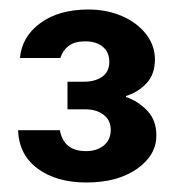

<svg xmlns="http://www.w3.org/2000/svg" viewBox="-20 -731 382 404"><path d="M22 -609Q26 -654 65 -682.5Q104 -711 166 -711Q205 -711 237 -697Q269 -683 287.5 -659Q306 -635 306 -606Q306 -575 288.5 -556Q271 -537 245 -529V-527Q271 -518 290 -498Q309 -478 309 -446Q309 -404 268 -375.5Q227 -347 162 -347Q99 -347 59.5 -376Q20 -405 18 -457H106Q114 -413 161 -413Q184 -413 198.5 -425Q213 -437 213 -458Q213 -478 198 -489.5Q183 -501 159 -501H122V-559H156Q180 -559 195 -569.5Q210 -580 210 -601Q210 -621 196.5 -632.5Q183 -644 159 -644Q137 -644 124.5 -634.5Q112 -625 107 -609Z"/></svg>

Font: Poppins Medium
Style: Regular
Weight: 500
Designer: Ninad Kale (Devanagari), Jonny Pinhorn (Latin)
Version: Version 5.002